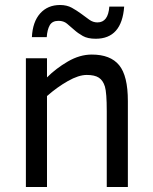

<svg xmlns="http://www.w3.org/2000/svg" viewBox="-20 -744 608 764"><path d="M404.8 0V-301.8Q404.8 -375 397.5 -399.4Q390.1 -423.8 373.5 -434.8Q356.9 -445.8 325.2 -445.8Q293 -445.8 250 -421.4Q207 -397 167 -361.8V0H83V-512.2H167V-436Q202.6 -471.7 250 -499.3Q297.4 -526.9 345.2 -526.9Q419.4 -526.9 454.1 -484.6Q488.8 -442.4 488.8 -341.8V0ZM106.9 -596.2Q109.9 -657.2 139.9 -690.7Q169.9 -724.1 218.8 -724.1Q246.1 -724.1 265.9 -713.1Q285.6 -702.1 302.7 -689.5Q319.8 -676.8 335 -665.8Q350.1 -654.8 367.7 -654.8Q410.6 -654.8 415 -717.8H474.1Q464.8 -589.8 360.8 -589.8Q329.1 -589.8 309.6 -600.8Q290 -611.8 274.9 -625.5Q259.8 -639.2 246.3 -650.1Q232.9 -661.1 212.9 -661.1Q188 -661.1 178 -643.6Q168 -626 166 -596.2Z"/></svg>

Font: Lorenzo Sans
Style: Regular
Weight: 400
Foundry: Intel Corporation
Version: Version 1.00; ttfautohint (v1.5)